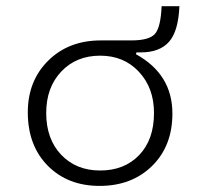

<svg xmlns="http://www.w3.org/2000/svg" viewBox="-20 -592 654 627"><path d="M439.9 -420.9H425.8L423.8 -415Q543 -349.6 543 -221.2Q543 -115.2 476.6 -50Q410.2 15.1 305.2 15.1Q201.2 15.1 136 -50.8Q70.8 -116.7 70.8 -225.1Q70.8 -328.1 137.5 -394Q204.1 -460 309.1 -460H408.2Q467.8 -460 486.3 -481.7Q504.9 -503.4 507.8 -571.8H565.9Q562.5 -490.2 532 -455.6Q501.5 -420.9 439.9 -420.9ZM307.1 -35.2Q386.2 -35.2 434.6 -85.7Q482.9 -136.2 482.9 -223.1Q482.9 -304.7 433.8 -357.4Q384.8 -410.2 307.1 -410.2Q229 -410.2 179.9 -358.2Q130.9 -306.2 130.9 -223.1Q130.9 -138.2 179.7 -86.7Q228.5 -35.2 307.1 -35.2Z"/></svg>

Font: IntelOne Mono Light
Style: Regular
Weight: 300
Designer: Fred Shallcrass
Foundry: Frere-Jones Type LLC
Version: Version 1.200;hotconv 1.1.0;makeotfexe 2.6.0;FJTRelease1.2